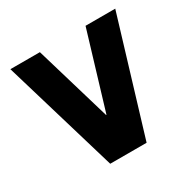

<svg xmlns="http://www.w3.org/2000/svg" viewBox="-131 -694 821 823"><g transform="rotate(-30 279.5 -282.5)"><path d="M188 0 20 -565H166L277 -190H279L392 -565H539L368 0Z"/></g></svg>

Font: Tajawal ExtraBold
Style: Regular
Weight: 800
Designer: Boutros Fonts
Foundry: Created by Boutros International 2017
Version: Version 1.700